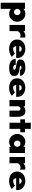

<svg xmlns="http://www.w3.org/2000/svg" viewBox="2264 -2912 898 5466"><g transform="rotate(90 2713.0 -179.0)"><path d="M57 250V-441H233V-394Q262 -429 301 -440Q340 -451 379 -451Q442 -451 492 -418.5Q542 -386 571 -333.5Q600 -281 600 -220Q600 -159 571 -106.5Q542 -54 492 -22Q442 10 379 10Q353 10 324.5 5Q296 0 271.5 -12.5Q247 -25 233 -46V250ZM322 -127Q347 -127 367 -140Q387 -153 398.5 -174.5Q410 -196 410 -220Q410 -245 398.5 -266Q387 -287 367 -300Q347 -313 322 -313Q297 -313 277 -300Q257 -287 245 -266Q233 -245 233 -220Q233 -196 245 -174.5Q257 -153 277 -140Q297 -127 322 -127Z M690 0V-441H866V-398Q877 -408 898.5 -420.5Q920 -433 948 -442.5Q976 -452 1004 -452Q1013 -452 1027 -449Q1041 -446 1049 -441V-290Q1038 -304 1020 -310Q1002 -316 984 -316Q958 -316 930.5 -301.5Q903 -287 884.5 -265Q866 -243 866 -220V0Z M1368 11Q1289 11 1229.5 -17.5Q1170 -46 1137.5 -97.5Q1105 -149 1105 -219Q1105 -290 1139.5 -342Q1174 -394 1234 -422.5Q1294 -451 1371 -451Q1440 -451 1499.5 -424.5Q1559 -398 1595 -347.5Q1631 -297 1631 -223V-191H1263V-279H1454Q1446 -314 1428 -330Q1410 -346 1375 -346Q1343 -346 1324 -333Q1305 -320 1297 -297.5Q1289 -275 1289 -245Q1289 -202 1297.5 -170Q1306 -138 1323.5 -121Q1341 -104 1367 -104Q1398 -104 1426.5 -113Q1455 -122 1475.5 -134Q1496 -146 1502 -154L1600 -68Q1581 -49 1545.5 -30.5Q1510 -12 1464 -0.5Q1418 11 1368 11Z M1912 9Q1842 9 1784.5 -9Q1727 -27 1692 -68.5Q1657 -110 1654 -178H1828Q1826 -144 1842 -128.5Q1858 -113 1880 -109Q1902 -105 1915 -105Q1933 -105 1950 -113.5Q1967 -122 1967 -136Q1967 -158 1947.5 -167.5Q1928 -177 1901 -182Q1870 -189 1835 -193.5Q1800 -198 1767 -207Q1734 -216 1709 -233Q1693 -245 1683.5 -263Q1674 -281 1674 -309Q1674 -354 1698 -386Q1722 -418 1774 -434.5Q1826 -451 1909 -451Q2004 -451 2068 -414Q2132 -377 2140 -299H1969Q1968 -315 1956.5 -324Q1945 -333 1930.5 -337.5Q1916 -342 1904 -342Q1885 -342 1868 -333Q1851 -324 1851 -313Q1851 -303 1872.5 -297.5Q1894 -292 1928 -288Q1952 -285 1974.5 -281.5Q1997 -278 2018.5 -273Q2040 -268 2061 -258Q2095 -244 2119.5 -215.5Q2144 -187 2144 -134Q2144 -81 2115 -49.5Q2086 -18 2034 -4.5Q1982 9 1912 9Z M2474 11Q2395 11 2335.5 -17.5Q2276 -46 2243.5 -97.5Q2211 -149 2211 -219Q2211 -290 2245.5 -342Q2280 -394 2340 -422.5Q2400 -451 2477 -451Q2546 -451 2605.5 -424.5Q2665 -398 2701 -347.5Q2737 -297 2737 -223V-191H2369V-279H2560Q2552 -314 2534 -330Q2516 -346 2481 -346Q2449 -346 2430 -333Q2411 -320 2403 -297.5Q2395 -275 2395 -245Q2395 -202 2403.5 -170Q2412 -138 2429.5 -121Q2447 -104 2473 -104Q2504 -104 2532.5 -113Q2561 -122 2581.5 -134Q2602 -146 2608 -154L2706 -68Q2687 -49 2651.5 -30.5Q2616 -12 2570 -0.5Q2524 11 2474 11Z M2829 0V-441H3005V-395Q3028 -421 3062 -436.5Q3096 -452 3138 -452Q3200 -452 3236.5 -425Q3273 -398 3289 -351Q3305 -304 3305 -242V0H3129V-242Q3129 -268 3122 -284Q3115 -300 3101.5 -307Q3088 -314 3067 -314Q3054 -314 3039.5 -302.5Q3025 -291 3015 -272.5Q3005 -254 3005 -232V0Z M3474 0V-308H3377V-441H3474V-608H3649V-441H3746V-308H3649V0Z M4013 10Q3951 10 3901 -22Q3851 -54 3822 -106.5Q3793 -159 3793 -220Q3793 -281 3822 -333.5Q3851 -386 3901 -418.5Q3951 -451 4013 -451Q4051 -451 4090.5 -440Q4130 -429 4159 -394V-440H4336V0H4159V-46Q4146 -25 4121 -12.5Q4096 0 4067.5 5Q4039 10 4013 10ZM4071 -127Q4096 -127 4116 -140Q4136 -153 4147.5 -174.5Q4159 -196 4159 -220Q4159 -245 4147.5 -266Q4136 -287 4116 -300Q4096 -313 4071 -313Q4046 -313 4026 -300Q4006 -287 3994.5 -266Q3983 -245 3983 -220Q3983 -196 3994.5 -174.5Q4006 -153 4026 -140Q4046 -127 4071 -127Z M4450 0V-441H4626V-398Q4637 -408 4658.5 -420.5Q4680 -433 4708 -442.5Q4736 -452 4764 -452Q4773 -452 4787 -449Q4801 -446 4809 -441V-290Q4798 -304 4780 -310Q4762 -316 4744 -316Q4718 -316 4690.5 -301.5Q4663 -287 4644.5 -265Q4626 -243 4626 -220V0Z M5128 11Q5049 11 4989.5 -17.5Q4930 -46 4897.5 -97.5Q4865 -149 4865 -219Q4865 -290 4899.5 -342Q4934 -394 4994 -422.5Q5054 -451 5131 -451Q5200 -451 5259.5 -424.5Q5319 -398 5355 -347.5Q5391 -297 5391 -223V-191H5023V-279H5214Q5206 -314 5188 -330Q5170 -346 5135 -346Q5103 -346 5084 -333Q5065 -320 5057 -297.5Q5049 -275 5049 -245Q5049 -202 5057.5 -170Q5066 -138 5083.5 -121Q5101 -104 5127 -104Q5158 -104 5186.5 -113Q5215 -122 5235.5 -134Q5256 -146 5262 -154L5360 -68Q5341 -49 5305.5 -30.5Q5270 -12 5224 -0.5Q5178 11 5128 11Z"/></g></svg>

Font: Teachers ExtraBold
Style: Regular
Weight: 800
Designer: Alfredo Marco Pradil, Chank Diesel
Version: Version 1.001